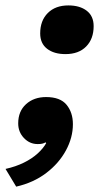

<svg xmlns="http://www.w3.org/2000/svg" viewBox="-58 -530 377 709"><path d="M194.4 -510Q236.8 -510 262.3 -490.3Q287.8 -470.6 287.8 -433.6Q287.8 -386.4 260.2 -358.3Q232.6 -330.2 183.8 -330.2Q141.4 -330.2 115.9 -349.9Q90.4 -369.6 90.4 -406.6Q90.4 -453.8 118.5 -481.9Q146.6 -510 194.4 -510ZM112.2 -171.6Q164.4 -171.6 187.8 -143.1Q211.2 -114.6 211.2 -71.4Q211.2 -22 185.4 25.6Q159.6 73.2 112.7 108.9Q65.8 144.6 1.8 159.2L-37.6 93.8Q0.2 85.4 30.3 70.5Q60.4 55.6 81.2 36.6Q102 17.6 112.6 -1.6L110.4 -4.4Q104.2 -1 98.1 0.5Q92 2 81 2Q51.6 2 30.4 -20.3Q9.2 -42.6 9.2 -74.4Q9.2 -119 38.1 -145.3Q67 -171.6 112.2 -171.6Z"/></svg>

Font: Work Sans
Style: Italic
Weight: 400
Italic angle: -13°
Designer: Wei Huang
Foundry: Wei Huang
Version: Version 2.012